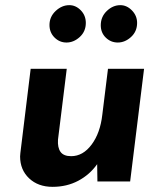

<svg xmlns="http://www.w3.org/2000/svg" viewBox="-20 -704 624 745"><path d="M539 -437 485 0H358L357 -67Q328 -26 283.5 -2.5Q239 21 184 21Q128 21 93 -12Q58 -45 58 -97L59 -110L99 -437H239L205 -162Q203 -131 215 -114.5Q227 -98 256 -98Q302 -98 335.5 -143Q369 -188 377 -259L399 -437ZM249 -684Q274 -684 293.5 -664Q313 -644 313 -615Q313 -582 289.5 -560.5Q266 -539 238 -539Q211 -539 191.5 -558.5Q172 -578 172 -607Q172 -639 196 -661.5Q220 -684 249 -684ZM447 -684Q472 -684 492 -663.5Q512 -643 512 -615Q512 -582 488.5 -560.5Q465 -539 437 -539Q410 -539 390.5 -558Q371 -577 371 -606Q371 -639 394.5 -661.5Q418 -684 447 -684Z"/></svg>

Font: Josefin Sans
Style: Bold Italic
Weight: 700
Italic angle: -7°
Designer: Santiago Orozco
Foundry: Typemade
Version: Version 2.000